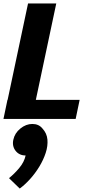

<svg xmlns="http://www.w3.org/2000/svg" viewBox="-22 -687 510 1109"><path d="M-2 0 21 -110H22L140 -667H303L185 -110H438L415 0ZM126 211Q89 211 68 184Q47 157 55 120Q63 82 95.5 55.5Q128 29 165 29Q202 29 223 55Q249 83 252 119.5Q255 156 242 196Q229 236 205 275.5Q181 315 151 348Q121 381 92 402L30 342Q60 318 89 283.5Q118 249 126 211Z"/></svg>

Font: Epunda Sans ExtraBold
Style: Italic
Weight: 800
Italic angle: -12.0243°
Designer: Simon Atzbach
Foundry: typofactur
Version: Version 2.204; ttfautohint (v1.8.4.7-5d5b)